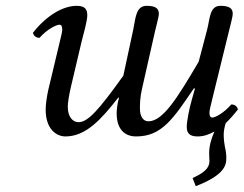

<svg xmlns="http://www.w3.org/2000/svg" viewBox="-20 -459 838 660"><path d="M381 -70C381 -13 410 10 448 10C537 10 576 -52 647 -156L650 -154L639 -115C630 -83 622 -42 622 -23C622 -4 629 10 659 10C679 10 698 4 717 -7C705 21 699 44 699 68C699 80 700 88 700 94C700 124 672 139 642 153L653 181C748 144 758 112 758 85C758 70 756 58 753 45C751 34 749 21 749 3C749 -10 752 -23 756 -36C770 -49 784 -65 798 -83C795 -92 789 -100 775 -100C749 -70 720 -55 710 -55C703 -55 700 -60 700 -72C700 -81 705 -98 711 -124L767 -352C771 -370 780 -400 780 -412C780 -429 770 -439 738 -439C700 -439 702 -395 692 -357L663 -247C589 -121 540 -42 490 -42C472 -42 461 -59 461 -86C461 -98 461 -123 468 -153L513 -352C517 -370 526 -400 526 -412C526 -429 516 -439 484 -439C446 -439 446 -394 438 -357L404 -199C319 -80 282 -39 250 -39C231 -39 213 -56 213 -92C213 -103 216 -127 223 -157L260 -314C268 -346 280 -387 280 -406C280 -425 274 -439 244 -439C196 -439 139 -405 93 -346C96 -337 102 -329 116 -329C142 -359 174 -374 184 -374C191 -374 194 -369 194 -357C194 -348 189 -332 183 -305L146 -150C141 -127 137 -101 137 -82C137 -15 174 10 205 10C276 10 329 -50 387 -124L389 -122C383 -104 381 -78 381 -70Z"/></svg>

Font: Libertinus Serif
Style: Italic
Weight: 400
Italic angle: -12°
Designer: Philipp H. Poll, Khaled Hosny
Foundry: Caleb Maclennan
Version: Version 7.050;RELEASE